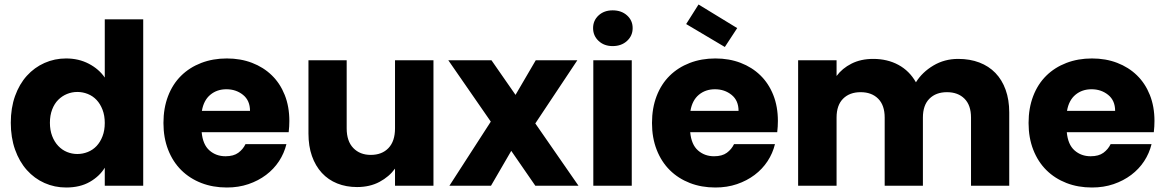

<svg xmlns="http://www.w3.org/2000/svg" viewBox="-20 -826 5183 854"><path d="M28 -280Q28 -346 47 -399Q66 -452 99.5 -489Q133 -526 178 -546Q223 -566 274 -566Q330 -566 375 -542.5Q420 -519 446 -481V-740H617V0H446V-80Q423 -42 379.5 -17Q336 8 274 8Q223 8 178 -12Q133 -32 99.5 -69.5Q66 -107 47 -160.5Q28 -214 28 -280ZM446 -279Q446 -312 436 -338Q426 -364 409.5 -381.5Q393 -399 370.5 -408Q348 -417 324 -417Q300 -417 278 -408Q256 -399 239 -382Q222 -365 212 -339Q202 -313 202 -280Q202 -247 212 -221Q222 -195 239 -177Q256 -159 278 -150Q300 -141 324 -141Q348 -141 370.5 -150Q393 -159 409.5 -176.5Q426 -194 436 -220Q446 -246 446 -279Z M987 -429Q945 -429 915.5 -404.5Q886 -380 878 -333H1092Q1092 -379 1061 -404Q1030 -429 987 -429ZM1254 -185Q1244 -144 1221 -109Q1198 -74 1163.5 -48Q1129 -22 1085 -7Q1041 8 989 8Q927 8 875.5 -12Q824 -32 786.5 -69Q749 -106 728 -159.5Q707 -213 707 -279Q707 -345 727.5 -398.5Q748 -452 785.5 -489Q823 -526 875 -546Q927 -566 989 -566Q1050 -566 1101 -546.5Q1152 -527 1189 -491Q1226 -455 1246.5 -403.5Q1267 -352 1267 -288Q1267 -263 1264 -238H877Q882 -183 911.5 -157Q941 -131 983 -131Q1019 -131 1040 -146.5Q1061 -162 1072 -185Z M1908 0H1737V-76Q1711 -40 1668 -17Q1625 6 1568 6Q1520 6 1480 -10Q1440 -26 1411.5 -57Q1383 -88 1367.5 -132Q1352 -176 1352 -232V-558H1522V-255Q1522 -198 1551.5 -167.5Q1581 -137 1629 -137Q1679 -137 1708 -167.5Q1737 -198 1737 -255V-558H1908Z M2254 -155 2164 0H1979L2163 -285L1974 -558H2166L2273 -404L2363 -558H2548L2361 -277L2553 0H2361Z M2619 -558H2790V0H2619ZM2705 -621Q2667 -621 2642.5 -644Q2618 -667 2618 -701Q2618 -735 2642.5 -757.5Q2667 -780 2705 -780Q2744 -780 2769 -757.5Q2794 -735 2794 -701Q2794 -667 2769 -644Q2744 -621 2705 -621Z M3160 -429Q3118 -429 3088.5 -404.5Q3059 -380 3051 -333H3265Q3265 -379 3234 -404Q3203 -429 3160 -429ZM3427 -185Q3417 -144 3394 -109Q3371 -74 3336.5 -48Q3302 -22 3258 -7Q3214 8 3162 8Q3100 8 3048.5 -12Q2997 -32 2959.5 -69Q2922 -106 2901 -159.5Q2880 -213 2880 -279Q2880 -345 2900.5 -398.5Q2921 -452 2958.5 -489Q2996 -526 3048 -546Q3100 -566 3162 -566Q3223 -566 3274 -546.5Q3325 -527 3362 -491Q3399 -455 3419.5 -403.5Q3440 -352 3440 -288Q3440 -263 3437 -238H3050Q3055 -183 3084.5 -157Q3114 -131 3156 -131Q3192 -131 3213 -146.5Q3234 -162 3245 -185ZM3087 -806 3259 -701 3204 -617 3032 -719Z M4299 -303Q4299 -358 4270 -387Q4241 -416 4192 -416Q4143 -416 4114 -387Q4085 -358 4085 -303V0H3915V-303Q3915 -358 3886 -387Q3857 -416 3808 -416Q3759 -416 3730 -387Q3701 -358 3701 -303V0H3530V-558H3701V-488Q3726 -522 3767.5 -543Q3809 -564 3864 -564Q3927 -564 3976 -537.5Q4025 -511 4054 -460Q4082 -505 4131.5 -534.5Q4181 -564 4242 -564Q4294 -564 4336 -548Q4378 -532 4407.5 -501.5Q4437 -471 4453 -426.5Q4469 -382 4469 -326V0H4299Z M4835 -429Q4793 -429 4763.5 -404.5Q4734 -380 4726 -333H4940Q4940 -379 4909 -404Q4878 -429 4835 -429ZM5102 -185Q5092 -144 5069 -109Q5046 -74 5011.5 -48Q4977 -22 4933 -7Q4889 8 4837 8Q4775 8 4723.5 -12Q4672 -32 4634.5 -69Q4597 -106 4576 -159.5Q4555 -213 4555 -279Q4555 -345 4575.5 -398.5Q4596 -452 4633.5 -489Q4671 -526 4723 -546Q4775 -566 4837 -566Q4898 -566 4949 -546.5Q5000 -527 5037 -491Q5074 -455 5094.5 -403.5Q5115 -352 5115 -288Q5115 -263 5112 -238H4725Q4730 -183 4759.5 -157Q4789 -131 4831 -131Q4867 -131 4888 -146.5Q4909 -162 4920 -185Z"/></svg>

Font: SVN-Poppins
Style: Bold
Weight: 700
Designer: Ninad Kale (Devanagari), Jonny Pinhorn (Latin)
Foundry: Indian Type Foundry
Version: Version 3.200;PS 1.000;hotconv 16.6.54;makeotf.lib2.5.65590